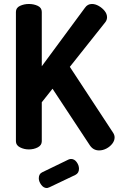

<svg xmlns="http://www.w3.org/2000/svg" viewBox="-20 -751 596 965"><path d="M125 0Q101 0 80.5 -10.5Q60 -21 60 -41V-691Q60 -712 80.5 -721.5Q101 -731 125 -731Q150 -731 170 -721.5Q190 -712 190 -691V-418L407 -712Q420 -731 442 -731Q459 -731 476.5 -721Q494 -711 506 -696Q518 -681 518 -664Q518 -659 516 -652Q514 -645 509 -639L331 -415L549 -83Q556 -72 556 -60Q556 -44 544.5 -29Q533 -14 515 -4.5Q497 5 478 5Q464 5 452.5 -1Q441 -7 432 -20L244 -305L190 -237V-41Q190 -21 170 -10.5Q150 0 125 0ZM215 194Q199 194 187 177.5Q175 161 175 145Q175 123 192 115L324 51Q331 48 337 48Q354 48 365.5 64Q377 80 377 97Q377 119 359 128L229 190Q225 191 222 192.5Q219 194 215 194Z"/></svg>

Font: Dosis
Style: Bold
Weight: 700
Designer: EdgarTolentino, PabloImpallari, IginoMarini
Foundry: EdgarTolentino, PabloImpallari, IginoMarini
Version: Version 3.001; ttfautohint (v1.8.2)